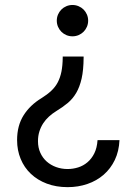

<svg xmlns="http://www.w3.org/2000/svg" viewBox="-20 -570 547 783"><path d="M321 -335.2Q320.7 -284.4 312.9 -249.8Q305 -215.2 290.7 -190.9Q276.3 -166.5 255.7 -149.5Q235.1 -132.5 208.8 -116.5Q193.2 -106.9 179.7 -94.6Q166.2 -82.4 156.2 -67.1Q146.3 -51.8 140.6 -33.7Q134.9 -15.6 134.9 5.7Q134.9 32 144.4 52.9Q153.8 73.9 170.3 88.6Q186.8 103.3 208.8 111.3Q230.8 119.3 255.7 119.3Q277.7 119.3 298.7 112.7Q319.6 106.2 336.6 91.8Q353.7 77.4 364.7 55.2Q375.7 33 377.8 1.4H467.3Q465.2 46.9 448.2 82.4Q431.1 117.9 402.7 142.6Q374.3 167.3 336.6 180.2Q299 193.2 255.7 193.2Q208.8 193.2 170.8 178.8Q132.8 164.4 105.8 138.8Q78.8 113.3 64.3 78.1Q49.7 43 49.7 1.4Q49.7 -57.5 76 -99.4Q102.3 -141.3 149.1 -169.7Q172.6 -184.3 188.9 -199.6Q205.3 -214.8 215.4 -234Q225.5 -253.2 230.5 -277.7Q235.4 -302.2 235.8 -335.2V-339.5H321ZM275.6 -549.7Q288.7 -549.7 300.4 -544.7Q312.1 -539.8 320.8 -531.1Q329.5 -522.4 334.5 -510.7Q339.5 -498.9 339.5 -485.8Q339.5 -472.7 334.5 -460.9Q329.5 -449.2 320.8 -440.5Q312.1 -431.8 300.4 -426.8Q288.7 -421.9 275.6 -421.9Q262.4 -421.9 250.7 -426.8Q239 -431.8 230.3 -440.5Q221.6 -449.2 216.6 -460.9Q211.6 -472.7 211.6 -485.8Q211.6 -498.9 216.6 -510.7Q221.6 -522.4 230.3 -531.1Q239 -539.8 250.7 -544.7Q262.4 -549.7 275.6 -549.7Z"/></svg>

Font: Interop
Style: Regular
Weight: 400
Designer: Rasmus Andersson, Google, Jang Haemin
Foundry: jhaemin
Version: Version 1.008